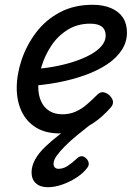

<svg xmlns="http://www.w3.org/2000/svg" viewBox="-20 -539 566 803"><path d="M230 19Q170 19 130 -6Q90 -31 70 -74Q50 -117 50 -171Q50 -228 70.5 -289Q91 -350 130.5 -402.5Q170 -455 229.5 -487Q289 -519 367 -519Q412 -519 444.5 -505Q477 -491 494 -465.5Q511 -440 511 -403Q511 -363 489 -329.5Q467 -296 428 -270Q389 -244 336.5 -225Q284 -206 223.5 -194.5Q163 -183 99 -179L115 -250Q159 -252 203.5 -260Q248 -268 287 -280.5Q326 -293 356.5 -309.5Q387 -326 404.5 -346.5Q422 -367 422 -390Q422 -415 406 -427.5Q390 -440 357 -440Q304 -440 263 -414.5Q222 -389 195 -348.5Q168 -308 154 -262Q140 -216 140 -176Q140 -141 152 -115Q164 -89 186.5 -75Q209 -61 241 -61Q271 -61 296 -72Q321 -83 343 -102Q365 -121 387 -143Q400 -156 414 -153Q428 -150 439 -139Q451 -127 452.5 -114Q454 -101 442 -88Q407 -49 372 -25.5Q337 -2 301.5 8.5Q266 19 230 19ZM180 244Q148 244 130 227.5Q112 211 112 182Q112 155 127 128Q142 101 168.5 75.5Q195 50 229.5 23.5Q264 -3 303 -30H367V-25Q334 1 304.5 25Q275 49 252.5 71.5Q230 94 217 112.5Q204 131 204 146Q204 156 209.5 161.5Q215 167 225 167Q244 167 262 155.5Q280 144 303 123Q309 116 319.5 114.5Q330 113 341 124Q348 131 350.5 140.5Q353 150 347 160Q331 183 302.5 202Q274 221 241.5 232.5Q209 244 180 244Z"/></svg>

Font: Playwrite CU
Style: Regular
Weight: 400
Designer: Veronika Burian, José Scaglione
Foundry: TypeTogether
Version: Version 1.002